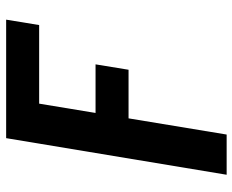

<svg xmlns="http://www.w3.org/2000/svg" viewBox="-88 -482 775 640"><g transform="rotate(-90 300.0 -162.5)"><path d="M37 205 159 -530H554L536 -420H274L243 -232H405L387 -122H225L171 205Z"/></g></svg>

Font: Iosevka Curly Slab XBdExObl
Style: Regular
Weight: 800
Width: 7
Italic angle: -9°
Monospace: yes
Designer: Belleve Invis
Foundry: Belleve Invis
Version: Version 11.1.0; ttfautohint (v1.8.3)